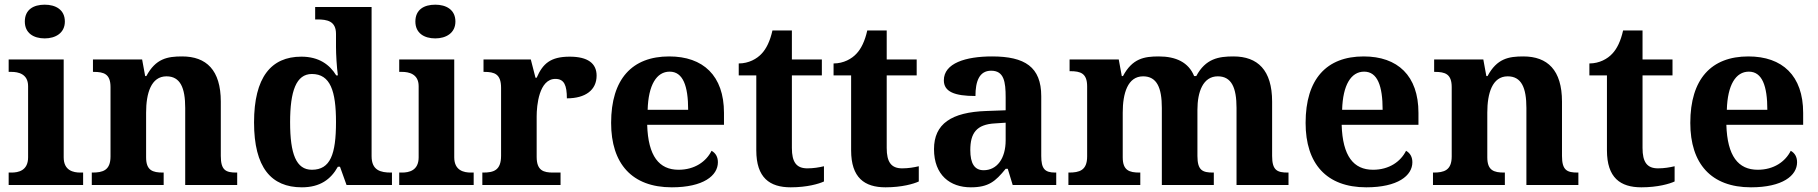

<svg xmlns="http://www.w3.org/2000/svg" viewBox="-20 -790 7763 820"><path d="M171 -626C217 -626 257 -649 257 -698C257 -749 217 -770 171 -770C123 -770 86 -749 86 -698C86 -649 123 -626 171 -626ZM17 0H335V-53H323C294 -53 252 -61 252 -118V-536H17V-483H29C57 -483 100 -475 100 -422V-118C100 -61 58 -53 29 -53H17Z M372 0H679V-53H676C632 -53 604 -62 604 -118V-309C604 -391 625 -464 691 -464C750 -464 771 -415 771 -329V0H993V-53H990C945 -53 923 -62 923 -124V-356C923 -491 861 -549 758 -549C695 -549 645 -540 605 -465H600L587 -536H377V-483H380C424 -483 452 -474 452 -418V-122C452 -62 419 -53 374 -53H372Z M1269 10C1347 10 1393 -24 1423 -78H1432L1460 0H1654V-53H1650C1606 -53 1567 -62 1567 -123V-760H1326V-707H1334C1378 -707 1415 -700 1415 -645V-590C1415 -558 1418 -505 1423 -468H1416C1388 -514 1342 -548 1267 -548C1138 -548 1065 -460 1065 -267C1065 -75 1138 10 1269 10ZM1312 -65C1245 -65 1219 -132 1219 -268C1219 -401 1245 -474 1312 -474C1391 -474 1415 -401 1415 -269C1415 -131 1391 -65 1312 -65Z M1839 -626C1885 -626 1925 -649 1925 -698C1925 -749 1885 -770 1839 -770C1791 -770 1754 -749 1754 -698C1754 -649 1791 -626 1839 -626ZM1685 0H2003V-53H1991C1962 -53 1920 -61 1920 -118V-536H1685V-483H1697C1725 -483 1768 -475 1768 -422V-118C1768 -61 1726 -53 1697 -53H1685Z M2040 0H2374V-53H2342C2302 -53 2272 -61 2272 -120V-293C2272 -339 2282 -453 2352 -453C2390 -453 2401 -425 2401 -370C2481 -370 2528 -406 2528 -467C2528 -519 2491 -548 2413 -548C2331 -548 2298 -518 2272 -458H2267L2247 -536H2045V-483H2048C2092 -483 2120 -474 2120 -415V-125C2120 -62 2088 -53 2043 -53H2040Z M2849 10C2984 10 3046 -40 3046 -97C3046 -119 3037 -136 3019 -146C2996 -100 2947 -65 2878 -65C2795 -65 2748 -123 2744 -257H3072V-308C3072 -467 2983 -549 2838 -549C2680 -549 2590 -453 2590 -265C2590 -91 2679 10 2849 10ZM2919 -321H2746C2749 -427 2784 -484 2840 -484C2897 -484 2919 -423 2919 -321Z M3357 10C3427 10 3478 -5 3499 -15V-80C3478 -75 3454 -71 3428 -71C3381 -71 3362 -98 3362 -158V-468H3490V-536H3362V-660H3279C3269 -615 3253 -582 3233 -561C3213 -539 3178 -519 3135 -519V-468H3210V-148C3210 -31 3267 10 3357 10Z M3762 10C3832 10 3883 -5 3904 -15V-80C3883 -75 3859 -71 3833 -71C3786 -71 3767 -98 3767 -158V-468H3895V-536H3767V-660H3684C3674 -615 3658 -582 3638 -561C3618 -539 3583 -519 3540 -519V-468H3615V-148C3615 -31 3672 10 3762 10Z M4126 10C4202 10 4231 -15 4275 -69H4284L4305 0H4491V-53H4487C4442 -53 4427 -69 4427 -124V-379C4427 -504 4357 -549 4217 -549C4104 -549 4011 -520 4011 -447C4011 -398 4057 -380 4146 -380C4146 -442 4162 -488 4213 -488C4268 -488 4275 -441 4275 -374V-319L4193 -316C4043 -311 3969 -261 3969 -153C3969 -42 4038 10 4126 10ZM4181 -63C4142 -63 4124 -92 4124 -149C4124 -221 4150 -259 4230 -263L4275 -266V-191C4275 -113 4238 -63 4181 -63Z M4543 0H4850V-53H4847C4803 -53 4775 -62 4775 -118V-309C4775 -391 4796 -464 4862 -464C4921 -464 4942 -415 4942 -329V0H5164V-53H5161C5116 -53 5094 -62 5094 -124V-321C5094 -398 5118 -464 5181 -464C5240 -464 5261 -415 5261 -329V0H5483V-53H5480C5435 -53 5413 -62 5413 -124V-356C5413 -491 5351 -549 5248 -549C5185 -549 5129 -540 5089 -465H5080C5056 -524 5002 -549 4929 -549C4866 -549 4816 -540 4776 -465H4771L4758 -536H4548V-486H4551C4595 -486 4623 -477 4623 -421V-122C4623 -62 4590 -53 4545 -53H4543Z M5815 10C5950 10 6012 -40 6012 -97C6012 -119 6003 -136 5985 -146C5962 -100 5913 -65 5844 -65C5761 -65 5714 -123 5710 -257H6038V-308C6038 -467 5949 -549 5804 -549C5646 -549 5556 -453 5556 -265C5556 -91 5645 10 5815 10ZM5885 -321H5712C5715 -427 5750 -484 5806 -484C5863 -484 5885 -423 5885 -321Z M6100 0H6407V-53H6404C6360 -53 6332 -62 6332 -118V-309C6332 -391 6353 -464 6419 -464C6478 -464 6499 -415 6499 -329V0H6721V-53H6718C6673 -53 6651 -62 6651 -124V-356C6651 -491 6589 -549 6486 -549C6423 -549 6373 -540 6333 -465H6328L6315 -536H6105V-483H6108C6152 -483 6180 -474 6180 -418V-122C6180 -62 6147 -53 6102 -53H6100Z M6990 10C7060 10 7111 -5 7132 -15V-80C7111 -75 7087 -71 7061 -71C7014 -71 6995 -98 6995 -158V-468H7123V-536H6995V-660H6912C6902 -615 6886 -582 6866 -561C6846 -539 6811 -519 6768 -519V-468H6843V-148C6843 -31 6900 10 6990 10Z M7458 10C7593 10 7655 -40 7655 -97C7655 -119 7646 -136 7628 -146C7605 -100 7556 -65 7487 -65C7404 -65 7357 -123 7353 -257H7681V-308C7681 -467 7592 -549 7447 -549C7289 -549 7199 -453 7199 -265C7199 -91 7288 10 7458 10ZM7528 -321H7355C7358 -427 7393 -484 7449 -484C7506 -484 7528 -423 7528 -321Z"/></svg>

Font: Noto Nastaliq Urdu
Style: Bold
Weight: 700
Designer: Monotype Design Team (Patrick Giasson: type design, Kamal Mansour: OpenType code, Glenda Bellarosa). Updated by Simon Co
Foundry: Monotype Imaging Inc., Simon Cozens
Version: Version 3.009